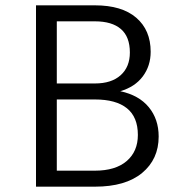

<svg xmlns="http://www.w3.org/2000/svg" viewBox="-20 -700 663 720"><path d="M575 -188Q575 -103 513 -51.5Q451 0 336 0H115V-680H336Q437 -680 491 -633.5Q545 -587 545 -506Q545 -453 515.5 -413.5Q486 -374 431 -358Q501 -343 538 -298Q575 -253 575 -188ZM193 -620V-387H336Q398 -387 432.5 -418Q467 -449 467 -503Q467 -562 433.5 -591Q400 -620 336 -620ZM497 -194Q497 -261 456 -294Q415 -327 336 -327H193V-60H336Q413 -60 455 -96Q497 -132 497 -194Z"/></svg>

Font: Martel Sans Light
Style: Regular
Weight: 300
Designer: Dan Reynolds and Mathieu Réguer
Foundry: Dan Reynolds and Mathieu Réguer
Version: Version 1.002; ttfautohint (v1.1) -l 5 -r 5 -G 72 -x 0 -D la